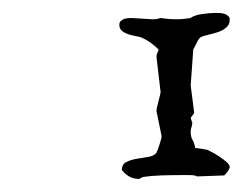

<svg xmlns="http://www.w3.org/2000/svg" viewBox="-20 -651 371 293"><path d="M166 -391.6Q166 -400.4 172.9 -403.8Q179.7 -407.2 188.7 -408.7Q197.8 -410.2 206.5 -411.6Q215.3 -413.1 218.8 -418Q219.7 -419.9 220.9 -423.3Q222.2 -426.8 223.4 -430.4Q224.6 -434.1 225.6 -437.7Q226.6 -441.4 226.6 -443.4L218.8 -481.4Q218.8 -483.4 219.7 -487.8Q220.7 -492.2 221.9 -496.8Q223.1 -501.5 224.1 -505.4Q225.1 -509.3 225.1 -510.3L218.8 -564Q218.8 -566.9 219.7 -569.3Q220.7 -571.8 222.2 -575.2Q210.4 -587.4 195.8 -593.8Q191.4 -595.2 185.8 -596.2Q180.2 -597.2 174.8 -599.1Q169.4 -601.1 165.8 -604.2Q162.1 -607.4 162.1 -613.3Q162.1 -616.7 164.3 -618.9Q166.5 -621.1 169.4 -622.1Q172.4 -623 175.5 -623.3Q178.7 -623.5 181.2 -623.5L212.4 -621.6Q216.3 -621.6 218.3 -621.8Q220.2 -622.1 225.1 -623.5Q231.4 -622.6 237.3 -622.1Q243.2 -621.6 249 -621.6Q254.4 -621.6 259.8 -622.1Q265.1 -622.6 271 -623.5Q272.9 -625.5 278.1 -627.2Q283.2 -628.9 288.8 -629.6Q294.4 -630.4 300 -630.9Q305.7 -631.3 309.6 -631.3Q312 -631.3 315.7 -631.1Q319.3 -630.9 322.5 -629.9Q325.7 -628.9 328.1 -626.7Q330.6 -624.5 330.6 -621.1Q330.6 -613.8 325.7 -609.4Q320.8 -605 314 -602.5Q307.1 -600.1 299.8 -598.4Q292.5 -596.7 288.1 -595.2Q284.2 -593.8 280.8 -586.9Q277.3 -580.1 274.9 -575.2L271 -520.5L276.4 -478.5L271 -471.2Q271 -470.7 272 -467.8Q272.9 -464.8 273.4 -464.4V-463.9Q273.4 -460.4 272.2 -457Q271 -453.6 271 -449.2Q271 -442.4 273.9 -437.3Q276.9 -432.1 277.8 -425.3Q279.3 -425.3 286.4 -424.1Q293.5 -422.9 296.4 -422.4Q298.3 -421.4 304 -418.5Q309.6 -415.5 315.4 -411.6Q321.3 -407.7 325.9 -403.6Q330.6 -399.4 330.6 -396V-395.5Q329.1 -390.1 322.3 -383.3L280.8 -381.8Q280.3 -381.8 278.3 -382.8Q277.3 -383.3 276.4 -383.3Q273.9 -383.8 268.1 -383.8H254.9Q240.7 -383.8 225.8 -383.3Q210.9 -382.8 197.8 -380.9L192.4 -377.9Q183.1 -377.9 176.5 -382.1Q169.9 -386.2 166 -391.6Z"/></svg>

Font: IM FELL English
Style: Italic
Weight: 400
Italic angle: -18°
Designer: Igino Marini
Foundry: Igino Marini
Version: 3.00